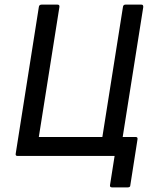

<svg xmlns="http://www.w3.org/2000/svg" viewBox="-20 -675 654 831"><path d="M465 136Q455 136 456 127L476 0H56Q46 0 48 -10L148 -644Q149 -655 160 -655H229Q239 -655 237 -644L148 -82H423L512 -644Q513 -655 523 -655H592Q601 -655 600 -644L511 -82H568Q577 -82 575 -71L544 127Q544 136 533 136Z"/></svg>

Font: Sofia Sans Semi Condensed Medium
Style: Italic
Weight: 500
Italic angle: -9°
Version: Version 4.100